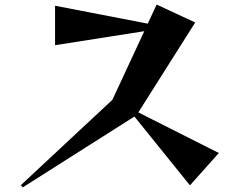

<svg xmlns="http://www.w3.org/2000/svg" viewBox="-20 -765 1040 837"><path d="M71 42 470 -330 609 -629 220 -568V-740L624 -662L663 -745L831 -667L583 -275L934 -98L808 43L566 -257L79 52Z"/></svg>

Font: Tiejili SC
Style: Regular
Weight: 400
Designer: Buernia
Foundry: Ershou Xiaoxi Press
Version: Version 1.100